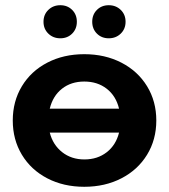

<svg xmlns="http://www.w3.org/2000/svg" viewBox="-20 -710 648 737"><path d="M303.5 -502Q383 -502 446 -469.5Q509 -437 544.5 -379Q580 -321 580 -247.5Q580 -174 544.5 -116Q509 -58 446 -25.5Q383 7 303.5 7Q224 7 161.5 -25.5Q99 -58 64 -116Q29 -174 29 -247.5Q29 -321 64 -379Q99 -437 161.5 -469.5Q224 -502 303.5 -502ZM171 -293H437Q425 -342 389.5 -369.5Q354 -397 303.5 -397Q253 -397 218 -369.5Q183 -342 171 -293ZM437 -201H171Q183 -154 218.5 -126Q254 -98 304 -98Q354 -98 389.5 -125.5Q425 -153 437 -201ZM211.5 -563Q184 -563 165.5 -581Q147 -599 147 -626.5Q147 -654 165.5 -672Q184 -690 211.5 -690Q239 -690 257 -672Q275 -654 275 -626.5Q275 -599 257 -581Q239 -563 211.5 -563ZM397.5 -563Q370 -563 352 -581Q334 -599 334 -626.5Q334 -654 352 -672Q370 -690 397.5 -690Q425 -690 443.5 -672Q462 -654 462 -626.5Q462 -599 443.5 -581Q425 -563 397.5 -563Z"/></svg>

Font: Montserrat Ace
Style: Bold
Weight: 700
Designer: Julieta Ulanovsky
Foundry: Julieta Ulanovsky
Version: Version 1